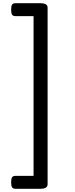

<svg xmlns="http://www.w3.org/2000/svg" viewBox="-20 -1095 465 1190"><path d="M49 35Q49 12 55 3.5Q61 -5 76 -5H188V-995H76Q61 -995 55 -1004Q49 -1013 49 -1035Q49 -1058 55 -1066.5Q61 -1075 76 -1075H231Q275 -1075 275 -1048V47Q275 75 231 75H76Q61 75 55 66Q49 57 49 35Z"/></svg>

Font: Playwrite PE
Style: Regular
Weight: 400
Designer: Veronika Burian, José Scaglione
Foundry: TypeTogether
Version: Version 1.002